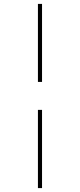

<svg xmlns="http://www.w3.org/2000/svg" viewBox="-20 -760 408 982"><path d="M174 202V-198H195V202ZM174 -341V-740H195V-341Z"/></svg>

Font: Lexend Giga Thin
Style: Regular
Weight: 250
Version: Version 1.007